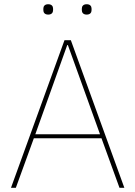

<svg xmlns="http://www.w3.org/2000/svg" viewBox="-20 -888 640 908"><path d="M208 -819C225 -819 231 -829 231 -840V-847C231 -858 225 -868 208 -868C191 -868 185 -858 185 -847V-840C185 -829 191 -819 208 -819ZM390 -819C407 -819 413 -829 413 -840V-847C413 -858 407 -868 390 -868C373 -868 367 -858 367 -847V-840C367 -829 373 -819 390 -819ZM568 0 315 -698H285L32 0H55L140 -234H460L545 0ZM453 -253H147L298 -675H301Z"/></svg>

Font: IBM Plex Arabic Thin
Style: Regular
Weight: 100
Designer: Mike Abbink, Paul van der Laan, Pieter van Rosmalen, Wael Morcos, Khajak Apelian
Foundry: Bold Monday
Version: Version 1.0